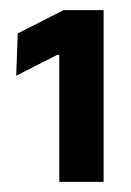

<svg xmlns="http://www.w3.org/2000/svg" viewBox="-20 -722 259 379"><path d="M184.5 -363H97V-613.5H92.5L12 -572.5L15 -656L105.5 -702H184.5Z"/></svg>

Font: Anek Devanagari SemiBold
Style: Regular
Weight: 600
Designer: Kailash Malviya (Devanagari) & Yesha Goshar (Latin)
Foundry: Ek Type
Version: Version 1.003